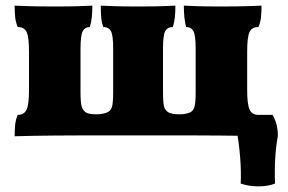

<svg xmlns="http://www.w3.org/2000/svg" viewBox="-20 -481 1024 682"><path d="M32 3Q32 -21 34 -39Q36 -57 43 -73Q66 -73 74.5 -92Q83 -111 83 -160V-298Q83 -350 74.5 -367.5Q66 -385 43 -385Q36 -401 34 -419Q32 -437 32 -461Q53 -460 86 -459Q119 -458 176 -458Q231 -458 258.5 -459Q286 -460 308 -461Q308 -437 306 -419Q304 -401 299 -385Q282 -385 274 -370.5Q266 -356 266 -308V-153Q266 -116 270.5 -101.5Q275 -87 288 -80Q293 -78 300.5 -76.5Q308 -75 323 -75Q337 -75 344.5 -77Q352 -79 356 -80Q373 -85 377.5 -100.5Q382 -116 382 -153V-308Q382 -356 374 -370.5Q366 -385 347 -385Q341 -401 339.5 -419Q338 -437 338 -461Q360 -460 387.5 -459Q415 -458 470 -458Q526 -458 553.5 -459Q581 -460 603 -461Q603 -437 601 -419Q599 -401 594 -385Q575 -385 567 -370.5Q559 -356 559 -308V-153Q559 -116 563 -101.5Q567 -87 582 -80Q588 -78 595 -76.5Q602 -75 617 -75Q633 -75 640 -77Q647 -79 651 -80Q666 -85 670.5 -100.5Q675 -116 675 -153V-308Q675 -356 667 -370.5Q659 -385 641 -385Q637 -401 635 -419Q633 -437 633 -461Q655 -460 682.5 -459Q710 -458 765 -458Q822 -458 854.5 -459Q887 -460 909 -461Q909 -437 907 -419Q905 -401 898 -385Q875 -385 866.5 -367.5Q858 -350 858 -298V-160Q858 -111 866.5 -92Q875 -73 898 -73Q905 -57 907 -39Q909 -21 909 3Q883 2 845.5 1.5Q808 1 763 0.5Q718 0 669 0H263Q213 0 171.5 0.5Q130 1 96 1.5Q62 2 32 3ZM835 171Q837 130 833 77.5Q829 25 818 -33V-73H948Q967 -42 967 2Q960 39 957.5 83Q955 127 957 171Q932 181 898 181Q864 181 835 171Z"/></svg>

Font: Vollkorn Black
Style: Regular
Weight: 900
Designer: Friedrich Althausen
Foundry: Friedrich Althausen
Version: Version 5.000